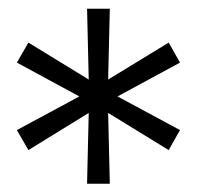

<svg xmlns="http://www.w3.org/2000/svg" viewBox="-20 -748 460 449"><path d="M183.6 -318.4H236.8L232.9 -483.9L374.5 -397L400.9 -443.8L254.9 -522.5L400.9 -601.6L374.5 -648.4L232.9 -562L236.8 -727.5H183.6L187.5 -562L46.4 -648.4L19.5 -601.6L165.5 -522.5L19.5 -443.8L46.4 -397L187.5 -483.9Z"/></svg>

Font: Guggenheim Sans Display Light
Style: Regular
Weight: 300
Designer: Modified by Tom Baber under direction of Pentagram Design 2023
Foundry: rsms
Version: Version 1.001;Glyphs 3.1.2 (3151)